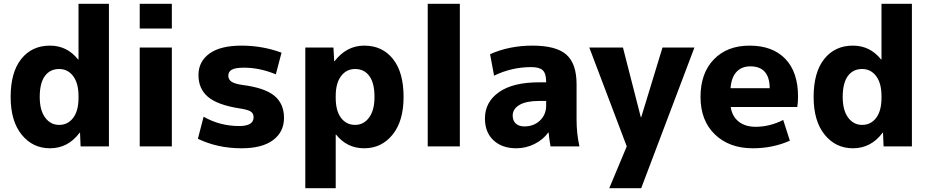

<svg xmlns="http://www.w3.org/2000/svg" viewBox="-20 -770 4888 1010"><path d="M553 -750V0H404L401 -72H399Q338 10 243 10Q152 10 94 -61.5Q36 -133 36 -260Q36 -390 92 -460Q148 -530 243 -530Q333 -530 391 -457H393V-750ZM189 -260Q189 -190 217.5 -151.5Q246 -113 291 -113Q337 -113 365 -150Q393 -187 393 -255V-265Q393 -332 365 -369.5Q337 -407 291 -407Q243 -407 216 -370Q189 -333 189 -260Z M715 -620V-750H884V-620ZM715 0V-520H884V0Z M1431 -379Q1346 -414 1264 -414Q1218 -414 1199.5 -403.5Q1181 -393 1181 -372Q1181 -352 1197.5 -340.5Q1214 -329 1256 -323Q1373 -308 1423.5 -266Q1474 -224 1474 -150Q1474 -76 1416.5 -33Q1359 10 1251 10Q1124 10 1021 -40L1051 -156Q1137 -107 1238 -107Q1314 -107 1314 -153Q1314 -173 1299.5 -183Q1285 -193 1239 -200Q1124 -218 1074 -260.5Q1024 -303 1024 -375Q1024 -446 1081.5 -488Q1139 -530 1251 -530Q1360 -530 1461 -493Z M1950 -260Q1950 -333 1923 -370Q1896 -407 1848 -407Q1802 -407 1774 -369.5Q1746 -332 1746 -265V-255Q1746 -187 1774 -150Q1802 -113 1848 -113Q1893 -113 1921.5 -151.5Q1950 -190 1950 -260ZM2103 -260Q2103 -133 2045 -61.5Q1987 10 1896 10Q1805 10 1748 -62H1746V220H1586V-520H1734L1738 -448H1740Q1803 -530 1896 -530Q1991 -530 2047 -460Q2103 -390 2103 -260Z M2230 0V-750H2399V0Z M2781 -530Q2906 -530 2959.5 -482.5Q3013 -435 3013 -327V-140Q3013 -68 3028 0H2876Q2868 -45 2866 -73H2864Q2837 -35 2791.5 -12.5Q2746 10 2696 10Q2621 10 2576 -32Q2531 -74 2531 -147Q2531 -233 2604.5 -285Q2678 -337 2816 -337H2853V-339Q2853 -383 2835.5 -400Q2818 -417 2774 -417Q2672 -417 2579 -372L2558 -485Q2659 -530 2781 -530ZM2677 -162Q2677 -135 2693.5 -120Q2710 -105 2738 -105Q2788 -105 2820.5 -136Q2853 -167 2853 -215V-239H2816Q2748 -239 2712.5 -218Q2677 -197 2677 -162Z M3351 -153H3353L3465 -520H3633L3353 220H3185L3277 0L3080 -520H3257Z M3823 -306H4029Q4028 -421 3927 -421Q3881 -421 3854 -391.5Q3827 -362 3823 -306ZM3824 -207Q3831 -158 3865.5 -130.5Q3900 -103 3955 -103Q4029 -103 4100 -139L4135 -30Q4046 10 3940 10Q3816 10 3740.5 -63Q3665 -136 3665 -260Q3665 -385 3735 -457.5Q3805 -530 3923 -530Q4044 -530 4111 -460.5Q4178 -391 4178 -262Q4178 -231 4174 -207Z M4777 -750V0H4628L4625 -72H4623Q4562 10 4467 10Q4376 10 4318 -61.5Q4260 -133 4260 -260Q4260 -390 4316 -460Q4372 -530 4467 -530Q4557 -530 4615 -457H4617V-750ZM4413 -260Q4413 -190 4441.5 -151.5Q4470 -113 4515 -113Q4561 -113 4589 -150Q4617 -187 4617 -255V-265Q4617 -332 4589 -369.5Q4561 -407 4515 -407Q4467 -407 4440 -370Q4413 -333 4413 -260Z"/></svg>

Font: Mplus 1p ExtraBold
Style: Regular
Weight: 800
Version: Version 1.061